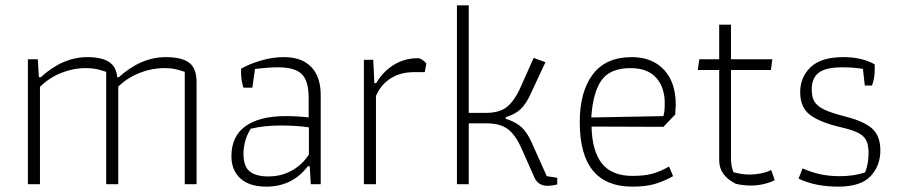

<svg xmlns="http://www.w3.org/2000/svg" viewBox="-20 -687 3356 716"><path d="M84 -466H121L125 -399H132Q214 -474 306 -474Q359 -474 386.5 -456Q414 -438 417 -399H423Q506 -474 598 -474Q658 -474 685.5 -453Q713 -432 713 -381V0H669V-419Q649 -426 632.5 -429.5Q616 -433 592 -433Q546 -433 500.5 -415Q455 -397 421 -364V0H376V-419Q356 -426 339.5 -429.5Q323 -433 300 -433Q253 -433 208 -415Q163 -397 129 -363V0H84Z M843 -104Q843 -179 895.5 -216.5Q948 -254 1045 -254Q1093 -254 1131 -249V-322Q1131 -386 1105 -411Q1079 -436 1017 -436Q983 -436 931 -430L921 -360H888Q879 -386 879 -417V-431Q911 -449 954 -461.5Q997 -474 1039 -474Q1105 -474 1140.5 -437.5Q1176 -401 1176 -332V0H1139L1135 -67H1128Q1070 9 973 9Q910 9 876.5 -21.5Q843 -52 843 -104ZM1132 -111V-212Q1087 -219 1027 -219Q965 -219 915 -207Q888 -164 888 -113Q888 -66 911.5 -47.5Q935 -29 981 -29Q1028 -29 1067.5 -50.5Q1107 -72 1132 -111Z M1337 -464H1372L1376 -377H1383Q1407 -419 1447.5 -444.5Q1488 -470 1539 -470Q1546 -470 1555.5 -463.5Q1565 -457 1570 -450L1564 -418H1525Q1473 -418 1436.5 -394.5Q1400 -371 1382 -329V0H1337Z M1973 -25 1925 -133Q1903 -183 1874.5 -205Q1846 -227 1795 -227H1728V0H1684V-667H1728V-266H1790Q1843 -266 1870 -288Q1897 -310 1917 -352L1970 -471L2014 -455L1958 -335Q1942 -300 1922 -280.5Q1902 -261 1866 -250V-244Q1904 -232 1925 -212.5Q1946 -193 1963 -155L2019 -30L2058 -24V1Q2036 6 2022 6Q1987 6 1973 -25Z M2142 -231Q2142 -345 2190.5 -409.5Q2239 -474 2336 -474Q2412 -474 2456 -427Q2500 -380 2500 -296Q2500 -286 2498 -260L2454 -214L2186 -215Q2188 -123 2225 -77Q2262 -31 2339 -31Q2383 -31 2413.5 -39.5Q2444 -48 2475 -66L2490 -30Q2456 -11 2422 -1Q2388 9 2338 9Q2142 9 2142 -231ZM2454 -254Q2459 -272 2459 -301Q2459 -362 2426.5 -397.5Q2394 -433 2332 -433Q2255 -433 2223 -387.5Q2191 -342 2185 -249Z M2723 -2Q2662 -33 2662 -89V-426H2582L2588 -466H2662V-595H2706V-466H2860L2855 -426H2706V-101Q2706 -81 2708 -70Q2710 -59 2715 -45Q2746 -36 2776 -36Q2796 -36 2818 -40.5Q2840 -45 2856 -53L2869 -15Q2854 -7 2829.5 -1Q2805 5 2783 5Q2750 5 2723 -2Z M2958 -21 2973 -59Q3007 -44 3040 -37Q3073 -30 3112 -30Q3164 -30 3206 -44Q3219 -76 3219 -116Q3219 -147 3210 -164Q3201 -181 3180.5 -191.5Q3160 -202 3118 -212Q3039 -230 3001.5 -258Q2964 -286 2964 -343Q2964 -399 3003 -436.5Q3042 -474 3125 -474Q3194 -474 3242 -447V-427Q3242 -396 3232 -368H3205L3198 -430Q3164 -436 3121 -436Q3060 -436 3033.5 -416Q3007 -396 3007 -353Q3007 -324 3018 -307Q3029 -290 3054.5 -278Q3080 -266 3130 -253Q3202 -235 3232.5 -207.5Q3263 -180 3263 -126Q3263 -69 3226.5 -30Q3190 9 3106 9Q3019 9 2958 -21Z"/></svg>

Font: Athiti Light
Style: Regular
Weight: 300
Designer: CadsonDemak Team
Foundry: CadsonDemak
Version: Version 1.033